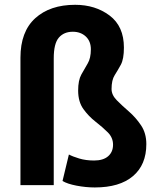

<svg xmlns="http://www.w3.org/2000/svg" viewBox="-20 -782 671 811"><path d="M207 -535.6V0H66.4V-538.1Q66.4 -648.4 128.9 -705.1Q191.4 -761.7 297.4 -761.7Q382.8 -761.7 443.1 -716.3Q503.4 -670.9 503.4 -581.1Q503.4 -532.7 490.5 -508.8Q477.5 -484.9 464.4 -464.4Q451.2 -443.8 451.2 -405.8Q451.2 -380.9 473.4 -358.4Q495.6 -335.9 524.7 -310.8Q553.7 -285.6 575.9 -252.4Q598.1 -219.2 598.1 -173.3Q598.1 -85.9 541.7 -38.1Q485.4 9.8 380.4 9.8Q342.8 9.8 303.2 2.2Q263.7 -5.4 244.1 -17.6L271 -129.4Q286.1 -121.1 314.5 -112.5Q342.8 -104 377.4 -104Q416 -104 436.8 -122.1Q457.5 -140.1 457.5 -170.9Q457.5 -200.7 435.3 -222.9Q413.1 -245.1 383.8 -267.8Q354.5 -290.5 332.3 -321.3Q310.1 -352.1 310.1 -399.4Q310.1 -442.9 323.5 -467Q336.9 -491.2 350.3 -513.7Q363.8 -536.1 363.8 -573.7Q363.8 -607.9 342.3 -627.9Q320.8 -647.9 287.6 -647.9Q250 -647.9 228.5 -623Q207 -598.1 207 -535.6Z"/></svg>

Font: RobotoDEMO
Style: Regular
Weight: 400
Designer: Christian Robertson
Foundry: Google
Version: Version 2.136